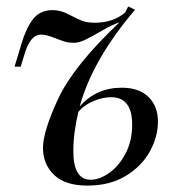

<svg xmlns="http://www.w3.org/2000/svg" viewBox="-20 -559 572 593"><path d="M388.2 -173.8Q388.2 -258.8 323.2 -258.8Q297.9 -258.8 269.3 -247.1Q240.7 -235.4 222.2 -213.9Q206.5 -148.9 206.5 -92.3Q206.5 -3.9 259.8 -3.9Q287.6 -3.9 317.6 -25.1Q347.7 -46.4 367.9 -85.2Q388.2 -124 388.2 -173.8ZM356 -288.1Q409.7 -288.1 438.7 -259.5Q467.8 -231 467.8 -183.6Q467.8 -136.2 442.4 -90.6Q417 -44.9 367.9 -15.4Q318.8 14.2 250 14.2Q181.2 14.2 147 -18.8Q112.8 -51.8 112.8 -102.5Q112.8 -153.3 159.9 -254.4Q207 -355.5 349.1 -490.2Q328.1 -483.4 295.2 -464.4Q262.2 -445.3 242.9 -436Q223.6 -426.8 208 -426.8Q192.4 -426.8 180.9 -430.2Q169.4 -433.6 145.8 -442.9Q122.1 -452.1 106.4 -452.1Q73.2 -452.1 55.2 -390.1L43.9 -353H24.9L46.9 -425.8Q60.5 -471.7 82 -499.8Q103.5 -527.8 143.1 -527.8Q166.5 -527.8 190.9 -515.1Q215.3 -502.4 231.4 -495.6Q247.6 -488.8 273.4 -488.8Q328.6 -488.8 366.2 -520L376 -539.1L397 -528.8Q265.6 -374.5 226.1 -230Q276.9 -288.1 356 -288.1Z"/></svg>

Font: PlayfairDisplay-Italic
Style: Italic
Weight: 400
Italic angle: -14°
Designer: Claus Eggers Sørensen
Foundry: Claus Eggers Sørensen
Version: Version 1.002;PS 001.002;hotconv 1.0.70;makeotf.lib2.5.58329